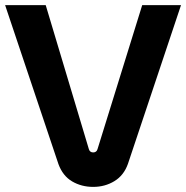

<svg xmlns="http://www.w3.org/2000/svg" viewBox="-20 -720 729 752"><path d="M345 12Q299 12 262.5 -9.5Q226 -31 209 -77L0 -700H159L328 -136Q330 -129 334.5 -126Q339 -123 345 -123Q351 -123 355.5 -126Q360 -129 362 -136L537 -700H689L481 -78Q465 -33 428 -10.5Q391 12 345 12Z"/></svg>

Font: MuseoModerno Thin SemiBold
Style: Regular
Weight: 600
Version: Version 1.003